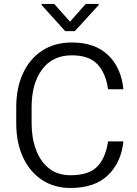

<svg xmlns="http://www.w3.org/2000/svg" viewBox="-20 -934 690 964"><path d="M522.5 -224.1H599.6Q588.9 -119.6 522.7 -54.9Q456.5 9.8 334 9.8Q252 9.8 190.7 -30.8Q129.4 -71.3 95.5 -144.5Q61.5 -217.8 61.5 -315.4V-395Q61.5 -493.2 95.7 -566.4Q129.9 -639.6 192.4 -680.2Q254.9 -720.7 340.3 -720.7Q457.5 -720.7 523.2 -657Q588.9 -593.3 599.6 -485.8H522.5Q511.7 -565.9 469.5 -611.1Q427.2 -656.2 340.3 -656.2Q243.2 -656.2 190.9 -584.7Q138.7 -513.2 138.7 -396V-315.4Q138.7 -241.7 160.6 -182.4Q182.6 -123 226.1 -88.6Q269.5 -54.2 334 -54.2Q426.3 -54.2 468.5 -97.9Q510.7 -141.6 522.5 -224.1ZM252.4 -914.1 331.5 -825.2 410.6 -914.1H475.6V-908.7L356 -777.8H307.1L188.5 -909.2V-914.1Z"/></svg>

Font: Vazirmatn RD FD Light
Style: Regular
Weight: 300
Designer: Saber Rastikerdar
Foundry: Saber Rastikerdar
Version: Version 33.003